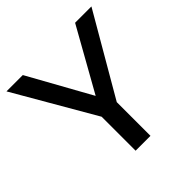

<svg xmlns="http://www.w3.org/2000/svg" viewBox="-183 -867 1023 1023"><g transform="rotate(-45 328.5 -355.0)"><path d="M132 -710H9L272 -256V0H384V-254L649 -710H526L328 -357Z"/></g></svg>

Font: FIGSv2-sans-serif SemiBold
Style: Regular
Weight: 600
Designer: Matt McInerney, Pablo Impallari, Rodrigo Fuenzalida,Mirko Velimirovic
Foundry: Matt McInerney, Pablo Impallari, Rodrigo Fuenzalida
Version: Version 4.021;hotconv 1.0.109;makeotfexe 2.5.65596